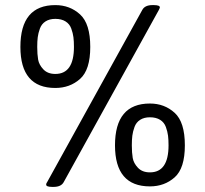

<svg xmlns="http://www.w3.org/2000/svg" viewBox="-20 -726 805 753"><path d="M641 -156Q641 -178 639 -194Q637 -210 630.5 -228Q624 -246 608 -256Q592 -266 568 -266Q545 -266 529.5 -256Q514 -246 507.5 -228Q501 -210 499 -194Q497 -178 497 -156Q497 -127 500.5 -106.5Q504 -86 521 -68Q538 -50 568 -50Q641 -50 641 -156ZM270 -542Q270 -564 268 -580Q266 -596 259.5 -614Q253 -632 237 -642Q221 -652 197 -652Q174 -652 158.5 -642Q143 -632 136.5 -614Q130 -596 128 -580Q126 -564 126 -542Q126 -513 129.5 -492.5Q133 -472 150 -454Q167 -436 197 -436Q270 -436 270 -542ZM705 -156Q705 -66 665 -30.5Q625 5 568 5Q431 5 431 -156Q431 -320 568 -320Q625 -320 665 -283.5Q705 -247 705 -156ZM607 -697Q607 -695 603 -687L230 -12Q220 7 190 7H185Q161 7 161 -2Q161 -7 165 -12L538 -687Q548 -706 578 -706H583Q607 -706 607 -697ZM334 -542Q334 -452 294 -416.5Q254 -381 197 -381Q60 -381 60 -542Q60 -706 197 -706Q254 -706 294 -669.5Q334 -633 334 -542Z"/></svg>

Font: mmAsap
Style: Regular
Weight: 400
Designer: Pablo Cosgaya
Foundry: Omnibus-Type
Version: Version 1.001